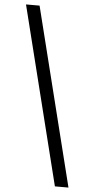

<svg xmlns="http://www.w3.org/2000/svg" viewBox="-64 -869 528 1071"><g transform="rotate(5 199.5 -333.5)"><path d="M37 -832H113L362 165H286Z"/></g></svg>

Font: Noto Sans Gurmukhi ExtraCondensed
Style: Regular
Weight: 400
Width: 2
Designer: Jelle Bosma - Monotype Design Team
Foundry: Monotype Imaging Inc.
Version: Version 2.004; ttfautohint (v1.8.4.7-5d5b)